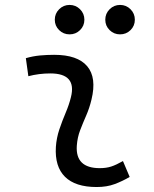

<svg xmlns="http://www.w3.org/2000/svg" viewBox="-20 -750 626 780"><path d="M479.5 -95.7 506.8 -31.2Q478 -14.2 446 -2.2Q414.1 9.8 372.6 9.8Q286.1 9.8 244.1 -31.7Q202.1 -73.2 207 -153.3Q209.5 -189.9 221.2 -224.6Q232.9 -259.3 246.8 -292Q260.7 -324.7 268.1 -355Q292.5 -451.7 184.6 -451.7Q138.2 -451.7 95.2 -440.4L85 -513.7Q113.8 -522 142.6 -524.7Q171.4 -527.3 200.2 -527.3Q294.9 -527.3 334.2 -481Q373.5 -434.6 351.6 -345.2Q343.3 -310.5 330.1 -280.5Q316.9 -250.5 305.7 -221.2Q294.4 -191.9 292 -157.7Q286.1 -66.9 385.3 -66.9Q411.6 -66.9 431.9 -73.5Q452.1 -80.1 479.5 -95.7ZM262.7 -610.4Q237.8 -610.4 220.2 -627.7Q202.6 -645 202.6 -669.9Q202.6 -694.8 220.2 -712.4Q237.8 -730 262.7 -730Q287.6 -730 305.2 -712.4Q322.8 -694.8 322.8 -669.9Q322.8 -645 305.2 -627.7Q287.6 -610.4 262.7 -610.4ZM467.8 -610.4Q442.9 -610.4 425.3 -627.7Q407.7 -645 407.7 -669.9Q407.7 -694.8 425.3 -712.4Q442.9 -730 467.8 -730Q492.7 -730 510.3 -712.4Q527.8 -694.8 527.8 -669.9Q527.8 -645 510.3 -627.7Q492.7 -610.4 467.8 -610.4Z"/></svg>

Font: Cascadia Code NF SemiLight
Style: Italic
Weight: 350
Italic angle: -10°
Monospace: yes
Designer: Aaron Bell
Foundry: Saja Typeworks
Version: Version 2404.023; ttfautohint (v1.8.4)